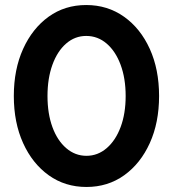

<svg xmlns="http://www.w3.org/2000/svg" viewBox="-20 -732 688 764"><path d="M324 12Q239 12 174 -34.5Q109 -81 72 -162.5Q35 -244 35 -350Q35 -456 72 -537.5Q109 -619 173.5 -665.5Q238 -712 323 -712Q408 -712 473.5 -665.5Q539 -619 576 -537.5Q613 -456 613 -350Q613 -244 576 -162.5Q539 -81 474 -34.5Q409 12 324 12ZM324 -112Q369 -112 404.5 -142.5Q440 -173 460 -226.5Q480 -280 480 -350Q480 -420 460 -474Q440 -528 404.5 -558.5Q369 -589 323 -589Q278 -589 243 -558.5Q208 -528 188.5 -474Q169 -420 169 -350Q169 -280 188.5 -226.5Q208 -173 243.5 -142.5Q279 -112 324 -112Z"/></svg>

Font: Figtree Light
Style: Bold
Weight: 700
Version: Version 2.002